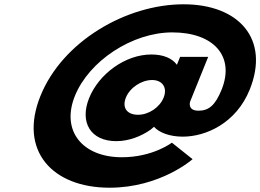

<svg xmlns="http://www.w3.org/2000/svg" viewBox="-20 -860 1213 895"><path d="M905.2 -344C852.4 -344 866.1 -386 866.1 -386L950.5 -595H819.6L804.6 -558C782.7 -588 742.6 -606 685.4 -606C564.4 -606 441.2 -516 395.5 -403C350.3 -291 401.2 -202 522.2 -202C580.5 -202 639.3 -225 682.6 -256L697.8 -269C722.8 -241 772.7 -223 832.1 -223C939.9 -223 1080.9 -286 1143.9 -442C1239.2 -678 1093.5 -840 836.1 -840C567.7 -840 271.2 -667 168.6 -413C65.9 -159 222.2 15 490.6 15C728.2 15 877.7 -118 877.7 -118L781.2 -195C781.2 -195 693.2 -127 548 -127C364.3 -127 263.3 -250 329.2 -413C395 -576 596.2 -709 783.2 -709C974.6 -709 1076.4 -599 1013 -442C983.1 -368 952.5 -344 905.2 -344ZM566.8 -405C585.8 -452 639.6 -487 689.1 -487C736.4 -487 761.8 -452 742.8 -405C724.2 -359 673.1 -325 623.6 -325C570.8 -325 548.2 -359 566.8 -405Z"/></svg>

Font: Hussar
Style: BdWideOblFour
Weight: 700
Foundry: Cannot Into Space Fonts
Version: Version 2.00